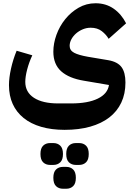

<svg xmlns="http://www.w3.org/2000/svg" viewBox="-20 -556 823 1177"><path d="M376 240Q296 240 232.5 221.5Q169 203 125 167.5Q81 132 58 81.5Q35 31 35 -34Q35 -79 47.5 -135.5Q60 -192 82 -245L178 -217Q158 -174 146.5 -130Q135 -86 135 -54Q135 9 188 43.5Q241 78 336 78H416Q519 78 579.5 48.5Q640 19 648 -35L495 -61Q403 -76 355 -119Q307 -162 307 -239Q307 -290 326 -342.5Q345 -395 379.5 -438Q414 -481 461.5 -508.5Q509 -536 566 -536Q629 -536 676.5 -503Q724 -470 753 -413L646 -318Q631 -344 604 -365Q577 -386 536 -386Q511 -386 488 -376.5Q465 -367 447 -351.5Q429 -336 418 -316Q407 -296 407 -275Q407 -247 434.5 -232.5Q462 -218 519 -208L644 -187Q701 -177 725 -144.5Q749 -112 749 -50Q749 19 723.5 73Q698 127 650 164Q602 201 533 220.5Q464 240 376 240ZM445 455Q419 455 402.5 439Q386 423 386 388Q386 353 402.5 337Q419 321 445 321H465Q491 321 507.5 337Q524 353 524 388Q524 423 507.5 439Q491 455 465 455ZM366 601Q340 601 323.5 585Q307 569 307 534Q307 499 323.5 483Q340 467 366 467H386Q412 467 428.5 483Q445 499 445 534Q445 569 428.5 585Q412 601 386 601ZM287 455Q261 455 244.5 439Q228 423 228 388Q228 353 244.5 337Q261 321 287 321H307Q333 321 349.5 337Q366 353 366 388Q366 423 349.5 439Q333 455 307 455Z"/></svg>

Font: IBM Plex Sans Arabic
Style: Bold
Weight: 700
Designer: Mike Abbink, Paul van der Laan, Pieter van Rosmalen, Wael Morcos, Khajak Apelian
Foundry: Bold Monday
Version: Version 1.2